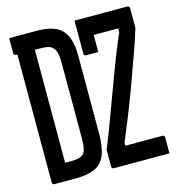

<svg xmlns="http://www.w3.org/2000/svg" viewBox="-105 -790 810 880"><g transform="rotate(-15 300.0 -350.0)"><path d="M148 -700Q234 -700 268.5 -662Q303 -624 303 -542V-172Q303 -106 287 -68.5Q271 -31 237 -15.5Q203 0 149 0H46Q35 0 35 -11V-618H29Q18 -618 18 -629V-700ZM591 0H328Q317 0 317 -11V-89Q343 -154 375 -240Q407 -326 444 -426Q461 -472 478.5 -515.5Q496 -559 512 -595V-614H396V-533H339Q328 -533 328 -544V-700H578Q589 -700 589 -689V-596Q573 -542 550.5 -480.5Q528 -419 494 -324Q466 -250 444 -196Q422 -142 405 -101V-86H580Q591 -86 591 -75ZM118 -82H150Q191 -82 206 -98.5Q221 -115 221 -166V-536Q221 -580 205 -599Q197 -610 182 -614Q167 -618 147 -618H118Z"/></g></svg>

Font: Recursive Mn Lnr St
Style: Regular
Weight: 400
Monospace: yes
Version: Version 1.079;hotconv 1.0.112;makeotfexe 2.5.65598; ttfautoh